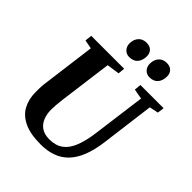

<svg xmlns="http://www.w3.org/2000/svg" viewBox="-265 -1123 1284 1284"><g transform="rotate(45 377.0 -481.0)"><path d="M685 -682 636.5 -306Q625.5 -221 601.8 -160.8Q578 -100.5 541.2 -62.8Q504.5 -25 455 -7.5Q405.5 10 344 10Q245 10 185.8 -18.8Q126.5 -47.5 100 -97.2Q73.5 -147 73 -210Q73 -229 73.2 -249.2Q73.5 -269.5 76 -291L127 -682L64.5 -694L70 -743H381.5L376.5 -695L286.5 -682L236.5 -303Q233 -274.5 231 -249Q229 -223.5 229 -205Q229 -162.5 243 -128.2Q257 -94 286 -74.5Q315 -55 361.5 -55Q420.5 -55 458.8 -83Q497 -111 519.2 -167.2Q541.5 -223.5 552.5 -307.5L602 -682L530.5 -695L535 -743H754.5L748 -695ZM349 -822Q321.5 -822 303.8 -841.5Q286 -861 286.5 -890.5Q287.5 -928 308.5 -950.2Q329.5 -972.5 364.5 -972.5Q397.5 -972.5 414.2 -953.8Q431 -935 430 -907.5Q429.5 -869.5 409.5 -845.8Q389.5 -822 349 -822ZM540.5 -822Q513 -822 495.5 -841.5Q478 -861 478.5 -890.5Q479.5 -928 500.2 -950.2Q521 -972.5 556 -972.5Q588 -972.5 605 -953.8Q622 -935 621 -907.5Q620.5 -869.5 600.5 -845.8Q580.5 -822 540.5 -822Z"/></g></svg>

Font: Merriweather 28pt ExtraBold
Style: Italic
Weight: 800
Italic angle: -7.8°
Version: Version 2.101